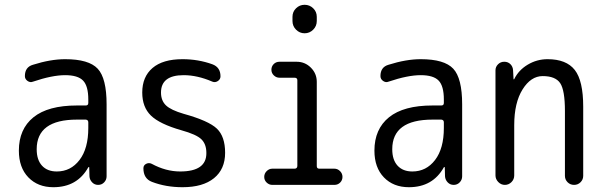

<svg xmlns="http://www.w3.org/2000/svg" viewBox="-20 -780 2540 810"><path d="M304.7 -275.4Q134.8 -275.4 134.8 -150.4Q134.8 -105.5 157.2 -81.1Q179.7 -56.6 219.7 -56.6Q278.3 -56.6 315.4 -105Q352.5 -153.3 352.5 -240.2V-263.7Q352.5 -274.4 341.8 -275.4ZM205.1 9.8Q139.6 9.8 99.6 -31.7Q59.6 -73.2 59.6 -144.5Q59.6 -235.4 121.1 -285.2Q182.6 -335 304.7 -335H341.8Q352.5 -335 352.5 -345.7V-360.4Q352.5 -417 330.6 -439.9Q308.6 -462.9 254.9 -462.9Q200.2 -462.9 119.1 -435.5Q107.4 -430.7 96.2 -438.5Q85 -446.3 85 -459Q85 -497.1 119.1 -506.8Q193.4 -530.3 254.9 -530.3Q354.5 -530.3 392.1 -490.2Q429.7 -450.2 429.7 -339.8V-36.1Q429.7 -21.5 419.4 -10.7Q409.2 0 394 0Q378.9 0 368.7 -10.7Q358.4 -21.5 357.4 -36.1L356.4 -74.2Q356.4 -75.2 355.5 -75.2Q353.5 -75.2 352.5 -74.2Q305.7 9.8 205.1 9.8Z M745.1 -230.5Q653.3 -256.8 616.7 -292.5Q580.1 -328.1 580.1 -389.6Q580.1 -456.1 623.5 -493.2Q667 -530.3 750 -530.3Q816.4 -530.3 876 -508.8Q910.2 -496.1 910.2 -458Q910.2 -445.3 898.9 -438Q887.7 -430.7 876 -435.5Q812.5 -462.9 754.9 -462.9Q659.2 -462.9 659.2 -389.6Q659.2 -355.5 680.2 -335.4Q701.2 -315.4 754.9 -299.8Q860.4 -270.5 895 -237.3Q929.7 -204.1 929.7 -135.3Q929.7 -66.4 882.8 -28.3Q835.9 9.8 750 9.8Q679.7 9.8 621.1 -12.7Q585 -26.4 585 -70.3Q585 -83 596.7 -88.9Q608.4 -94.7 620.1 -88.9Q679.7 -56.6 740.2 -56.6Q851.6 -56.6 850.6 -134.8Q850.6 -171.9 829.6 -192.4Q808.6 -212.9 745.1 -230.5Z M1128.9 0Q1115.2 0 1105 -9.8Q1094.7 -19.5 1094.7 -33.7Q1094.7 -47.9 1105 -58.1Q1115.2 -68.4 1128.9 -68.4H1222.7Q1233.4 -68.4 1234.4 -79.1V-441.4Q1234.4 -452.1 1222.7 -452.1H1159.2Q1145.5 -452.1 1135.3 -461.9Q1125 -471.7 1125 -485.8Q1125 -500 1134.8 -509.8Q1144.5 -519.5 1159.2 -519.5H1231.4Q1266.6 -519.5 1291.5 -494.6Q1316.4 -469.7 1316.4 -434.6V-79.1Q1316.4 -68.4 1327.1 -68.4H1390.6Q1404.3 -68.4 1414.6 -58.1Q1424.8 -47.9 1424.8 -33.7Q1424.8 -19.5 1415 -9.8Q1405.3 0 1390.6 0ZM1213.9 -709Q1213.9 -730.5 1229 -745.1Q1244.1 -759.8 1265.1 -759.8Q1286.1 -759.8 1301.3 -745.1Q1316.4 -730.5 1316.4 -709V-691.4Q1316.4 -669.9 1301.3 -654.8Q1286.1 -639.6 1265.1 -639.6Q1244.1 -639.6 1229 -654.8Q1213.9 -669.9 1213.9 -691.4Z M1804.7 -275.4Q1634.8 -275.4 1634.8 -150.4Q1634.8 -105.5 1657.2 -81.1Q1679.7 -56.6 1719.7 -56.6Q1778.3 -56.6 1815.4 -105Q1852.5 -153.3 1852.5 -240.2V-263.7Q1852.5 -274.4 1841.8 -275.4ZM1705.1 9.8Q1639.6 9.8 1599.6 -31.7Q1559.6 -73.2 1559.6 -144.5Q1559.6 -235.4 1621.1 -285.2Q1682.6 -335 1804.7 -335H1841.8Q1852.5 -335 1852.5 -345.7V-360.4Q1852.5 -417 1830.6 -439.9Q1808.6 -462.9 1754.9 -462.9Q1700.2 -462.9 1619.1 -435.5Q1607.4 -430.7 1596.2 -438.5Q1585 -446.3 1585 -459Q1585 -497.1 1619.1 -506.8Q1693.4 -530.3 1754.9 -530.3Q1854.5 -530.3 1892.1 -490.2Q1929.7 -450.2 1929.7 -339.8V-36.1Q1929.7 -21.5 1919.4 -10.7Q1909.2 0 1894 0Q1878.9 0 1868.7 -10.7Q1858.4 -21.5 1857.4 -36.1L1856.4 -74.2Q1856.4 -75.2 1855.5 -75.2Q1853.5 -75.2 1852.5 -74.2Q1805.7 9.8 1705.1 9.8Z M2070.3 -40V-483.4Q2070.3 -498 2081.1 -508.8Q2091.8 -519.5 2107.4 -519.5Q2123 -519.5 2133.3 -509.3Q2143.6 -499 2144.5 -483.4L2146.5 -446.3Q2146.5 -445.3 2147.5 -445.3Q2149.4 -445.3 2149.4 -446.3Q2168 -484.4 2206.5 -507.3Q2245.1 -530.3 2290 -530.3Q2369.1 -530.3 2404.8 -484.9Q2440.4 -439.5 2440.4 -330.1V-38.1Q2440.4 -22.5 2429.2 -11.2Q2418 0 2401.9 0Q2385.7 0 2374.5 -11.2Q2363.3 -22.5 2363.3 -38.1V-311.5Q2363.3 -399.4 2343.3 -429.2Q2323.2 -459 2269.5 -459Q2219.7 -459 2184.6 -402.8Q2149.4 -346.7 2149.4 -252V-40Q2149.4 -23.4 2137.7 -11.7Q2126 0 2109.9 0Q2093.8 0 2082 -12.2Q2070.3 -24.4 2070.3 -40Z"/></svg>

Font: Rounded-X Mgen+ 1m regular
Style: Regular
Weight: 400
Designer: [Source Han Sans]
Ryoko NISHIZUKA  (kana & ideographs); Paul D. Hunt (Latin, Greek & Cyrillic); Wenlong ZHANG  (bopomofo
Version: Version 1.059.20150602